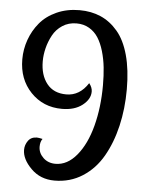

<svg xmlns="http://www.w3.org/2000/svg" viewBox="-54 -794 650 844"><g transform="rotate(5 271.5 -372.0)"><path d="M333 -434.1Q347.2 -416 347.2 -397.9Q347.2 -364.3 313 -337.6Q278.8 -311 223.1 -311Q140.1 -311 85.4 -368.2Q30.8 -425.3 30.8 -513.2Q30.8 -557.6 45.7 -599.4Q60.5 -641.1 88.6 -675Q116.7 -709 162.1 -729.5Q207.5 -750 263.2 -750Q314.9 -750 356.9 -731.7Q398.9 -713.4 431.6 -675Q464.4 -636.7 482.2 -572.3Q500 -507.8 500 -420.9Q500 -335.4 482.2 -259.5Q464.4 -183.6 430.2 -123.8Q396 -64 341.3 -29.1Q286.6 5.9 217.8 5.9Q155.3 5.9 114.3 -35.2Q73.2 -76.2 73.2 -117.2Q73.2 -139.2 86.4 -157.5Q99.6 -175.8 125 -175.8Q132.3 -175.8 149.9 -171.9Q140.1 -158.7 140.1 -137.2Q140.1 -109.4 161.6 -88.6Q183.1 -67.9 215.8 -67.9Q268.1 -67.9 309.3 -117.7Q350.6 -167.5 372.3 -249.8Q394 -332 394 -430.2Q394 -472.7 390.1 -509Q386.2 -545.4 376.2 -579.6Q366.2 -613.8 350.8 -637.9Q335.4 -662.1 311 -676.5Q286.6 -690.9 254.9 -690.9Q219.7 -690.9 192.6 -673.1Q165.5 -655.3 150.6 -627.4Q135.7 -599.6 128.4 -570.1Q121.1 -540.5 121.1 -512.2Q121.1 -451.2 150.9 -413.6Q180.7 -376 236.8 -376Q295.9 -376 333 -434.1Z"/></g></svg>

Font: Lobster Two
Style: Regular
Weight: 400
Designer: Pablo Impallari
Foundry: Pablo Impallari. www.impallari.com
Version: Version 1.006